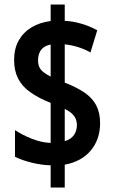

<svg xmlns="http://www.w3.org/2000/svg" viewBox="-20 -779 509 857"><path d="M206.1 58.1V-41Q164.6 -42.5 123 -52.5Q81.5 -62.5 46.9 -79.1V-198.2Q80.1 -176.3 122.8 -159.4Q165.5 -142.6 206.1 -141.1V-319.8Q150.9 -341.8 114.5 -367.9Q78.1 -394 60.5 -429Q43 -463.9 43 -511.2Q43 -562 63.7 -598.6Q84.5 -635.3 121.3 -657.2Q158.2 -679.2 206.1 -685.1V-758.8H269V-686Q305.7 -684.1 342.8 -673.3Q379.9 -662.6 414.1 -644L383.8 -544.9Q356.9 -560.1 327.6 -569.1Q298.3 -578.1 269 -581.1V-410.2Q323.2 -389.2 358.2 -365Q393.1 -340.8 409.9 -308.1Q426.8 -275.4 426.8 -229Q426.8 -157.7 385.7 -107.9Q344.7 -58.1 269 -43.9V58.1ZM269 -148.9Q296.9 -157.2 310.1 -176.3Q323.2 -195.3 323.2 -220.2Q323.2 -237.3 317.1 -250.2Q311 -263.2 299.1 -273.7Q287.1 -284.2 269 -293ZM206.1 -437V-580.1Q186 -576.2 173.6 -566.4Q161.1 -556.6 155.5 -542Q149.9 -527.3 149.9 -508.8Q149.9 -492.2 155.5 -479.7Q161.1 -467.3 173.6 -457.3Q186 -447.3 206.1 -437Z"/></svg>

Font: Open Sans Condensed
Style: Regular
Weight: 400
Width: 3
Designer: Monotype Design Team
Foundry: Monotype Imaging Inc.
Version: Version 3.000